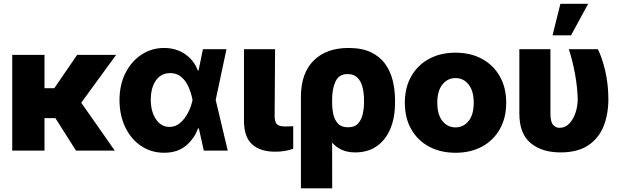

<svg xmlns="http://www.w3.org/2000/svg" viewBox="-20 -811 3342 1034"><path d="M219.7 -515.6V-335.9H272.5L395.5 -515.6H605.5L417.5 -257.8L598.1 0H389.2L278.3 -174.8H219.7V0H45.9V-515.6Z M862.8 11.7Q793.9 11.2 740 -24.9Q686 -61 655 -125Q624 -189 623.5 -272.5Q624 -356 656.2 -418.9Q688.5 -481.9 742.9 -517.3Q797.4 -552.7 863.8 -552.7Q927.2 -552.7 975.6 -520.3Q1023.9 -487.8 1045.4 -431.6H1049.3L1072.8 -545.9H1199.7L1141.6 -272.9L1206.5 0H1077.6L1050.8 -119.6H1046.4Q1026.9 -64.5 981.4 -26.4Q936 11.7 862.8 11.7ZM1016.6 -272.9V-274.4Q1009.3 -311 994.9 -343.5Q980.5 -376 956.5 -396.5Q932.6 -417 896.5 -417.5Q846.2 -417 819.1 -377Q792 -336.9 792 -274.4Q792 -210.4 819.8 -168.9Q847.7 -127.4 892.6 -127.4Q925.3 -127.4 950.7 -149.4Q976.1 -171.4 992.9 -204.6Q1009.8 -237.8 1016.6 -271.5Z M1293.9 -545.9H1461.4L1459 -182.6Q1460 -151.9 1472.7 -140.9Q1485.4 -129.9 1515.1 -129.9Q1530.3 -129.9 1540 -130.4Q1549.8 -130.9 1559.1 -131.3V-9.8Q1513.7 6.3 1462.4 5.9Q1383.8 6.3 1339.1 -32.5Q1294.4 -71.3 1293.9 -159.2Z M1600.6 203.1V-291Q1601.1 -417 1669.2 -484.9Q1737.3 -552.7 1856.9 -552.7Q1928.7 -552.7 1977.1 -529.8Q2025.4 -506.8 2054 -467.3Q2082.5 -427.7 2095 -377Q2107.4 -326.2 2107.4 -271V-261.2Q2107.9 -179.2 2082.5 -118.2Q2057.1 -57.1 2009 -23.7Q1960.9 9.8 1893.6 9.8Q1852.1 9.8 1821.3 -3.9Q1790.5 -17.6 1768.6 -43L1769 203.1ZM1768.6 -258.8Q1768.6 -226.6 1775.1 -196Q1781.7 -165.5 1800 -145.5Q1818.4 -125.5 1854 -125.5Q1890.1 -125.5 1908.7 -146.2Q1927.2 -167 1933.8 -198.2Q1940.4 -229.5 1940.4 -261.2V-271Q1940.4 -308.1 1932.6 -340.3Q1924.8 -372.6 1905.5 -392.3Q1886.2 -412.1 1851.6 -412.1Q1805.7 -412.1 1786.9 -372.1Q1768.1 -332 1768.6 -272Z M2433.1 11.7Q2352.1 11.7 2290.5 -21.5Q2229 -54.7 2194.6 -115.2Q2160.2 -175.8 2160.2 -257.8Q2160.2 -339.4 2194.6 -399.9Q2229 -460.4 2290.5 -493.9Q2352.1 -527.3 2433.1 -527.3Q2514.6 -527.3 2575.9 -493.9Q2637.2 -460.4 2671.6 -399.9Q2706.1 -339.4 2706.1 -257.8Q2706.1 -175.8 2671.6 -115.2Q2637.2 -54.7 2575.9 -21.5Q2514.6 11.7 2433.1 11.7ZM2433.1 -125Q2475.6 -125 2503.4 -159.2Q2531.2 -193.4 2531.2 -257.8Q2531.2 -321.8 2503.4 -356.2Q2475.6 -390.6 2433.1 -390.6Q2390.6 -390.6 2362.8 -356.2Q2335 -321.8 2335 -257.8Q2335 -193.4 2362.8 -159.2Q2390.6 -125 2433.1 -125Z M2776.9 -545.9H2944.3V-199.2Q2944.3 -154.8 2958.7 -138.7Q2973.1 -122.6 2993.2 -122.6Q3024.4 -122.6 3046.1 -145.8Q3067.9 -168.9 3079.6 -204.6Q3091.3 -240.2 3091.3 -277.3Q3089.4 -343.8 3076.4 -414.3Q3063.5 -484.9 3043.5 -545.9H3199.7Q3222.7 -501 3239.5 -429Q3256.3 -356.9 3256.3 -277.3Q3256.3 -194.8 3230 -129.9Q3203.6 -64.9 3146.7 -27.6Q3089.8 9.8 2998.5 9.8Q2897.9 9.8 2837.4 -40.8Q2776.9 -91.3 2776.9 -200.2ZM2955.6 -620.6 2998 -790.5H3147.5L3055.2 -620.6Z"/></svg>

Font: Inter Display Extra Bold
Style: Regular
Weight: 800
Designer: Rasmus Andersson
Foundry: rsms
Version: Version 4.000;git-4fc901f